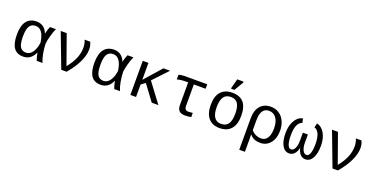

<svg xmlns="http://www.w3.org/2000/svg" viewBox="-26 -1666 5452 2794"><g transform="rotate(20 2700.5 -268.5)"><path d="M432.6 -115.7Q376.5 9.8 257.3 9.8Q157.2 9.8 110.1 -57.6Q63 -125 63 -261.7Q63 -400.4 116 -469.2Q168.9 -538.1 271 -538.1Q332.5 -538.1 376.2 -505.4Q419.9 -472.7 441.9 -413.6H442.9Q454.1 -471.7 478.5 -528.3H570.3Q545.9 -476.6 525.4 -401.6Q504.9 -326.7 501 -278.8Q503.4 -200.7 517.8 -125.5Q532.2 -50.3 555.2 0H465.8Q454.1 -29.8 445.6 -64.7Q437 -99.6 434.6 -115.7ZM155.3 -264.6Q155.3 -156.2 183.1 -107.2Q210.9 -58.1 275.4 -58.1Q334 -58.1 374.3 -114.5Q414.6 -170.9 427.2 -266.6Q413.1 -369.6 376 -421.4Q338.9 -473.1 280.8 -473.1Q214.4 -473.1 184.8 -424.1Q155.3 -375 155.3 -264.6Z M1126.5 -413.1Q1126.5 -325.7 1074.7 -217.8Q1022.9 -109.9 928.2 0H845.2L645 -528.3H737.3L898.9 -75.2Q971.7 -165.5 1005.1 -247.3Q1038.6 -329.1 1038.6 -408.7Q1038.6 -474.6 1014.6 -528.3H1101.1Q1126.5 -481 1126.5 -413.1Z M1632.8 -115.7Q1576.7 9.8 1457.5 9.8Q1357.4 9.8 1310.3 -57.6Q1263.2 -125 1263.2 -261.7Q1263.2 -400.4 1316.2 -469.2Q1369.1 -538.1 1471.2 -538.1Q1532.7 -538.1 1576.4 -505.4Q1620.1 -472.7 1642.1 -413.6H1643.1Q1654.3 -471.7 1678.7 -528.3H1770.5Q1746.1 -476.6 1725.6 -401.6Q1705.1 -326.7 1701.2 -278.8Q1703.6 -200.7 1718 -125.5Q1732.4 -50.3 1755.4 0H1666Q1654.3 -29.8 1645.8 -64.7Q1637.2 -99.6 1634.8 -115.7ZM1355.5 -264.6Q1355.5 -156.2 1383.3 -107.2Q1411.1 -58.1 1475.6 -58.1Q1534.2 -58.1 1574.5 -114.5Q1614.7 -170.9 1627.4 -266.6Q1613.3 -369.6 1576.2 -421.4Q1539.1 -473.1 1481 -473.1Q1414.6 -473.1 1385 -424.1Q1355.5 -375 1355.5 -264.6Z M2246.6 0 2067.9 -241.2 2003.4 -193.4V0H1915.5V-528.3H2003.4V-265.6L2235.4 -528.3H2338.4L2124 -301.3L2349.6 0Z M2596.2 -459Q2556.2 -459 2520 -453.1Q2483.9 -447.3 2473.1 -440.9V-514.2Q2484.9 -520 2511 -524.2Q2537.1 -528.3 2562.5 -528.3H2914.1V-459H2731.4V-125Q2731.4 -59.1 2792 -59.1Q2819.3 -59.1 2858.4 -64V0Q2847.2 2.9 2819.3 6.3Q2791.5 9.8 2764.2 9.8Q2701.7 9.8 2672.6 -19.3Q2643.6 -48.3 2643.6 -110.8V-459Z M3536.1 -264.6Q3536.1 -131.3 3474.9 -60.8Q3413.6 9.8 3297.9 9.8Q3184.6 9.8 3124.3 -61.5Q3064 -132.8 3064 -264.6Q3064 -400.9 3125.7 -469.5Q3187.5 -538.1 3300.8 -538.1Q3419.9 -538.1 3478 -470.2Q3536.1 -402.3 3536.1 -264.6ZM3443.8 -264.6Q3443.8 -369.6 3410.4 -421.4Q3377 -473.1 3302.2 -473.1Q3226.6 -473.1 3191.4 -420.4Q3156.2 -367.7 3156.2 -264.6Q3156.2 -162.1 3191.4 -108.6Q3226.6 -55.2 3296.9 -55.2Q3374.5 -55.2 3409.2 -107.4Q3443.8 -159.7 3443.8 -264.6ZM3261.7 -586.4V-602.5L3300.3 -745.1H3396.5V-727.1L3313 -586.4Z M4141.6 -252Q4141.6 -135.7 4082.3 -63Q4022.9 9.8 3928.2 9.8Q3876 9.8 3837.2 -6.1Q3798.3 -22 3765.1 -60.1H3763.2Q3765.1 -30.8 3765.1 0V207.5H3677.2V-283.7Q3677.2 -403.3 3736.3 -470.9Q3795.4 -538.6 3899.4 -538.6Q3968.8 -538.6 4024.4 -503.2Q4080.1 -467.8 4110.8 -402.1Q4141.6 -336.4 4141.6 -252ZM4047.4 -255.9Q4047.4 -357.9 4005.6 -415.8Q3963.9 -473.6 3893.6 -473.6Q3765.1 -473.6 3765.1 -281.7V-127Q3793.9 -91.8 3834.5 -73.5Q3875 -55.2 3917 -55.2Q3979 -55.2 4013.2 -106.9Q4047.4 -158.7 4047.4 -255.9Z M4540 -219.2Q4540 -144 4562.5 -99.6Q4585 -55.2 4620.6 -55.2Q4655.3 -55.2 4673.6 -106.2Q4691.9 -157.2 4691.9 -250Q4691.9 -344.7 4666.7 -402.6Q4641.6 -460.4 4594.2 -473.1L4609.4 -538.6Q4685.5 -522.9 4730.5 -444.1Q4775.4 -365.2 4775.4 -252.4Q4775.4 -131.3 4735.8 -60.8Q4696.3 9.8 4627 9.8Q4578.1 9.8 4545.9 -26.1Q4513.7 -62 4502 -120.6H4500Q4488.3 -61.5 4455.8 -25.9Q4423.3 9.8 4375 9.8Q4306.2 9.8 4266.4 -60.5Q4226.6 -130.9 4226.6 -252.4Q4226.6 -364.7 4271.2 -443.6Q4315.9 -522.5 4392.6 -538.6L4407.7 -473.1Q4360.4 -460.4 4335.2 -403.8Q4310.1 -347.2 4310.1 -250Q4310.1 -157.7 4328.4 -106.4Q4346.7 -55.2 4381.3 -55.2Q4418 -55.2 4440.2 -99.9Q4462.4 -144.5 4462.4 -219.2V-342.3H4540Z M5327.1 -413.1Q5327.1 -325.7 5275.4 -217.8Q5223.6 -109.9 5128.9 0H5045.9L4845.7 -528.3H4938L5099.6 -75.2Q5172.4 -165.5 5205.8 -247.3Q5239.3 -329.1 5239.3 -408.7Q5239.3 -474.6 5215.3 -528.3H5301.8Q5327.1 -481 5327.1 -413.1Z"/></g></svg>

Font: Liberation Mono
Style: Regular
Weight: 400
Monospace: yes
Designer: Steve Matteson
Foundry: Ascender Corporation
Version: Version 2.1.5